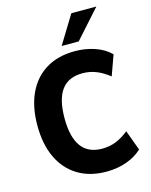

<svg xmlns="http://www.w3.org/2000/svg" viewBox="-137 -1022 882 1120"><g transform="rotate(-15 304.5 -462.0)"><path d="M366 11Q265 11 193 -33Q121 -77 82.5 -158Q44 -239 44 -353Q44 -466 82.5 -547.5Q121 -629 193 -672.5Q265 -716 367 -716Q431 -716 487.5 -696.5Q544 -677 581 -640L537 -518Q498 -549 459 -564.5Q420 -580 376 -580Q291 -580 249.5 -523.5Q208 -467 208 -353Q208 -239 249.5 -182Q291 -125 376 -125Q420 -125 459 -140.5Q498 -156 536 -187L581 -65Q543 -29 487 -9Q431 11 366 11ZM301 -765 405 -935H556L404 -765Z"/></g></svg>

Font: Nunito Sans 12pt ExtraLight
Style: Weight 830 Width 84 Optical size 12.0 YTLC 445
Weight: 830
Width: 4
Designer: Vernon Adams
Foundry: Vernon Adams
Version: Version 3.101;gftools[0.9.27]